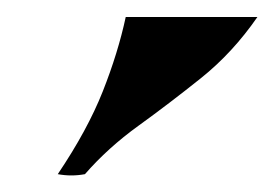

<svg xmlns="http://www.w3.org/2000/svg" viewBox="-20 -725 323 226"><path d="M283 -705Q254 -663 216.5 -633Q179 -603 143 -577Q107 -551 80 -520Q64 -517 48 -520Q83 -572 101 -617.5Q119 -663 128 -705Z"/></svg>

Font: Poltawski Nowy
Style: Bold Italic
Weight: 700
Italic angle: -12°
Designer: Adam Pótawski, Mateusz Machalski, Borys Kosmynka, Ania Wieluska
Foundry: Capitalics.wtf
Version: Version 1.001;gftools[0.9.25]